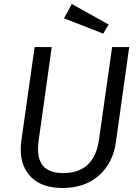

<svg xmlns="http://www.w3.org/2000/svg" viewBox="-20 -922 694 954"><path d="M556 -217Q542 -113 472 -50.5Q402 12 291 12Q190 12 136.5 -40Q83 -92 83 -179Q83 -200 86 -222L152 -688H237L172 -223Q169 -201 169 -181Q169 -121 200 -91.5Q231 -62 295 -62Q372 -62 416.5 -104.5Q461 -147 472 -229L537 -688H622ZM337 -902 520 -800 493 -755 298 -831Z"/></svg>

Font: Fira Sans TEST Book
Style: Italic
Weight: 350
Italic angle: -8°
Designer: Carrois Corporate & Edenspiekermann AG
Foundry: Carrois Corporate GbR & Edenspiekermann AG
Version: Version 4.201